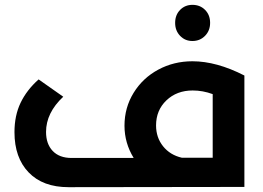

<svg xmlns="http://www.w3.org/2000/svg" viewBox="-20 -775 1091 796"><path d="M777.8 -605Q747.1 -605 726.6 -626.5Q706.1 -647.9 706.1 -680.2Q706.1 -712.9 726.6 -733.9Q747.1 -754.9 777.8 -754.9Q809.6 -754.9 830.3 -733.9Q851.1 -712.9 851.1 -680.2Q851.1 -647.9 830.1 -626.5Q809.1 -605 777.8 -605ZM777.8 -521Q877.9 -521 993.2 -461.9V0L264.2 1Q157.7 1 98.9 -60.1Q40 -121.1 40 -227.1Q40 -295.9 65.4 -348.9Q90.8 -401.9 140.1 -445.8L242.2 -374Q170.9 -307.1 170.9 -228Q170.9 -178.2 198.5 -149.2Q226.1 -120.1 276.9 -120.1H534.2Q496.1 -182.1 496.1 -253.9Q496.1 -328.6 533.9 -390.1Q571.8 -451.7 636.2 -486.3Q700.7 -521 777.8 -521ZM627 -254.9Q627 -205.1 656 -168.7Q685.1 -132.3 733.9 -121.1H861.8V-384.8Q820.8 -399.9 778.8 -399.9Q712.9 -399.9 669.9 -358.9Q627 -317.9 627 -254.9Z"/></svg>

Font: Montserrat-Arabic Medium
Style: Regular
Weight: 500
Designer: Mohamed Gaber
Foundry: Kief Type Foundry
Version: Version 5.008;PS 005.008;hotconv 1.0.88;makeotf.lib2.5.64775